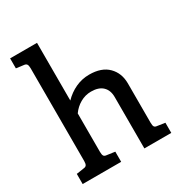

<svg xmlns="http://www.w3.org/2000/svg" viewBox="-182 -906 968 1032"><g transform="rotate(-30 302.0 -390.0)"><path d="M581 -63V0H414V-319Q414 -361 389.5 -384.5Q365 -408 318 -408Q282 -408 250.5 -390Q219 -372 198 -342V-103Q198 -86 202.5 -78.5Q207 -71 220 -70L270 -63V0H31V-63L77 -70Q90 -71 95 -78.5Q100 -86 100 -103V-678Q100 -696 95 -703.5Q90 -711 77 -712L31 -718V-780H198V-422Q230 -455 270 -473.5Q310 -492 355 -492Q431 -492 471.5 -451.5Q512 -411 512 -347V-103Q512 -85 516.5 -78Q521 -71 534 -70Z"/></g></svg>

Font: Enriqueta Medium
Style: Regular
Weight: 500
Designer: Viviana Monsalve, Gustavo Ibarra
Foundry: 72Puntos
Version: Version 2.000